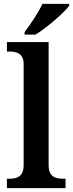

<svg xmlns="http://www.w3.org/2000/svg" viewBox="-20 -979 380 999"><path d="M108 -812V-799H165C224 -835 315 -914 340 -949V-959H201C180 -914 137 -850 108 -812ZM16 0H321V-49H308C266 -49 233 -61 233 -120V-760H16V-711H28C62 -711 103 -703 103 -647V-120C103 -61 70 -49 28 -49H16Z"/></svg>

Font: Noto Serif Ethiopic SemiBold
Style: Regular
Weight: 600
Designer: Monotype Design Team
Foundry: Monotype Imaging Inc.
Version: Version 2.102